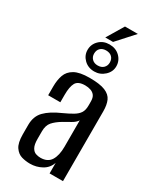

<svg xmlns="http://www.w3.org/2000/svg" viewBox="-207 -873 777 943"><g transform="rotate(30 181.0 -401.5)"><path d="M138 7Q114 7 91 0.5Q68 -6 52 -29Q36 -52 36 -101V-154Q36 -203 65.5 -233Q95 -263 150 -287Q183 -302 204 -314.5Q225 -327 235 -342.5Q245 -358 245 -384V-407Q245 -429 236.5 -440.5Q228 -452 213.5 -457Q199 -462 182 -462Q142 -462 129.5 -439.5Q117 -417 117 -371V-329H48V-378Q48 -415 58 -443.5Q68 -472 97 -488.5Q126 -505 182 -505Q241 -505 271 -492.5Q301 -480 311.5 -456Q322 -432 322 -396V0H246V-60Q235 -27 204.5 -10Q174 7 138 7ZM168 -44Q209 -44 226.5 -72.5Q244 -101 244 -150V-300Q235 -285 214.5 -273.5Q194 -262 173 -250Q143 -232 126.5 -213Q110 -194 110 -160V-117Q110 -85 119 -69Q128 -53 141.5 -48.5Q155 -44 168 -44ZM185 -543Q150 -543 127 -565.5Q104 -588 104 -619Q104 -651 127 -673.5Q150 -696 185 -696Q221 -696 244 -673.5Q267 -651 267 -619Q267 -588 242.5 -565.5Q218 -543 185 -543ZM185 -577Q206 -577 218 -589Q230 -601 230 -619Q230 -639 218 -650.5Q206 -662 185 -662Q165 -662 153 -650.5Q141 -639 141 -619Q141 -601 153 -589Q165 -577 185 -577ZM149 -715 206 -810H279L193 -715Z"/></g></svg>

Font: Alumni Sans Medium
Style: Regular
Weight: 500
Designer: Robert E. Leuschke
Foundry: Robert E. Leuschke
Version: Version 1.018